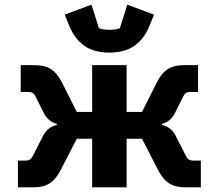

<svg xmlns="http://www.w3.org/2000/svg" viewBox="-20 -805 940 825"><path d="M279 -691 258 -742 373 -785 405 -684Q411 -681 424 -679Q437 -677 450 -677Q463 -677 476 -679Q489 -681 495 -684L527 -785L642 -742L621 -691Q598 -636 556.5 -607.5Q515 -579 450 -579Q385 -579 343.5 -607.5Q302 -636 279 -691ZM91 -115Q111 -115 120 -133L166 -223Q186 -260 224 -268V-273Q187 -282 168 -320L132 -392Q123 -410 103 -410H69V-525H130Q172 -525 199 -508Q226 -491 246 -451L310 -324H376V-525H524V-324H590L654 -451Q674 -491 701 -508Q728 -525 770 -525H831V-410H797Q777 -410 768 -392L732 -320Q713 -282 676 -273V-268Q714 -260 734 -223L780 -133Q789 -115 809 -115H843V0H776Q734 0 707 -17Q680 -34 659 -75L590 -209H524V0H376V-209H310L241 -75Q220 -34 193 -17Q166 0 124 0H57V-115Z"/></svg>

Font: iA Writer Quattro V
Style: Regular
Weight: 400
Designer: Mike Abbink, Paul van der Laan, Pieter van Rosmalen, Oliver Reichenstein
Foundry: Information Architects Inc.
Version: Version 2.000